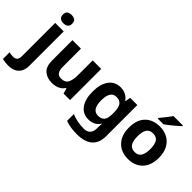

<svg xmlns="http://www.w3.org/2000/svg" viewBox="-114 -1452 2379 2379"><g transform="rotate(45 1075.0 -263.0)"><path d="M72 -687Q72 -729 95.5 -744.5Q119 -760 153 -760Q186 -760 210 -744.5Q234 -729 234 -687Q234 -646 210 -630Q186 -614 153 -614Q119 -614 95.5 -630Q72 -646 72 -687ZM34 240Q8 240 -19 236.5Q-46 233 -64 228V111Q-46 116 -30 118Q-14 120 6 120Q36 120 57 103Q78 86 78 37V-546H227V59Q227 109 208 150Q189 191 146.5 215.5Q104 240 34 240Z M884 -546V0H770L750 -70H742Q716 -28 670.5 -9Q625 10 574 10Q486 10 433 -37.5Q380 -85 380 -190V-546H529V-227Q529 -168 550 -138.5Q571 -109 617 -109Q685 -109 710 -155.5Q735 -202 735 -289V-546Z M1217 -556Q1318 -556 1375 -476H1379L1391 -546H1517V1Q1517 118 1448 179Q1379 240 1244 240Q1186 240 1136.5 233Q1087 226 1040 208V89Q1140 131 1253 131Q1368 131 1368 7V-4Q1368 -20 1369 -38.5Q1370 -57 1372 -71H1368Q1340 -28 1301 -9Q1262 10 1213 10Q1116 10 1061.5 -64.5Q1007 -139 1007 -272Q1007 -406 1063 -481Q1119 -556 1217 -556ZM1264 -435Q1159 -435 1159 -270Q1159 -107 1266 -107Q1323 -107 1350.5 -139.5Q1378 -172 1378 -253V-271Q1378 -359 1351 -397Q1324 -435 1264 -435Z M2169 -274Q2169 -138 2097.5 -64Q2026 10 1903 10Q1827 10 1767.5 -23Q1708 -56 1674 -119.5Q1640 -183 1640 -274Q1640 -410 1711 -483Q1782 -556 1906 -556Q1983 -556 2042 -523Q2101 -490 2135 -427Q2169 -364 2169 -274ZM1792 -274Q1792 -193 1818.5 -151.5Q1845 -110 1905 -110Q1964 -110 1990.5 -151.5Q2017 -193 2017 -274Q2017 -355 1990.5 -395.5Q1964 -436 1904 -436Q1845 -436 1818.5 -395.5Q1792 -355 1792 -274ZM2097 -766V-756Q2083 -742 2060 -722Q2037 -702 2010.5 -680Q1984 -658 1958.5 -638.5Q1933 -619 1914 -606H1815V-619Q1831 -638 1852.5 -663.5Q1874 -689 1894.5 -716.5Q1915 -744 1930 -766Z"/></g></svg>

Font: Noto Sans
Style: Bold
Weight: 700
Designer: Monotype Design Team
Foundry: Monotype Imaging Inc.
Version: Version 2.000;GOOG;noto-source:20170915:90ef993387c0; ttfaut